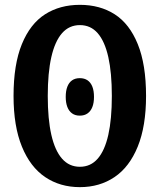

<svg xmlns="http://www.w3.org/2000/svg" viewBox="-20 -762 660 794"><path d="M36 -365.2Q36 -495.1 70.4 -579.3Q104.8 -663.5 166.2 -702.8Q227.6 -742 310.4 -742Q393.2 -742 454.5 -702.8Q515.7 -663.5 549.8 -579.3Q584 -495.1 584 -365.2Q584 -240.2 549.6 -155.7Q515.2 -71.2 453.6 -29.7Q392 11.9 310.4 11.9Q228.4 11.9 166.8 -29.7Q105.2 -71.2 70.6 -155.7Q36 -240.2 36 -365.2ZM442.5 -365.2Q442.5 -460.8 427.9 -526Q413.2 -591.3 384 -624.8Q354.8 -658.2 310.4 -658.2Q266 -658.2 236.6 -624.8Q207.2 -591.3 192.3 -526Q177.5 -460.8 177.5 -365.2Q177.5 -269.9 192.3 -204.5Q207.2 -139.2 236.6 -105.8Q266 -72.3 310.4 -72.3Q354.8 -72.3 384 -105.8Q413.2 -139.2 427.9 -204.3Q442.5 -269.5 442.5 -365.2ZM251.8 -361.3Q251.8 -386.2 258.5 -403.5Q265.2 -420.8 278.1 -429.8Q290.9 -438.8 310 -438.8Q329.1 -438.8 342.2 -429.8Q355.2 -420.8 362 -403.5Q368.7 -386.2 368.7 -361.3Q368.7 -336.9 362 -319.6Q355.2 -302.3 342.2 -293.1Q329.1 -283.8 310 -283.8Q290.9 -283.8 278.1 -293.1Q265.2 -302.3 258.5 -319.6Q251.8 -336.9 251.8 -361.3Z"/></svg>

Font: Monaspace Xenon Var ExtraLight
Style: Regular
Weight: 200
Designer: Riley Cran and the Lettermatic Team
Version: Version 1.200 (Monaspace Xenon Var)